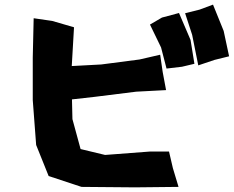

<svg xmlns="http://www.w3.org/2000/svg" viewBox="-20 -807 1007 827"><path d="M669.9 -571.3 581.1 -550.8 416 -529.3 289.1 -522.5 298.8 -689.5 205.1 -716.8 125 -728.5 121.1 -558.6V-376L135.7 -182.6L189.5 -48.8L331.1 -2L561.5 0L749 -2L724.6 -83L708 -154.3H626L432.6 -139.6L327.1 -165L292 -293.9L290 -378.9L385.7 -389.6L566.4 -412.1L695.3 -418.9L680.7 -497.1ZM777.3 -750 807.6 -657.2 834 -525.4 903.3 -548.8 966.8 -564.5 943.4 -673.8 897.5 -787.1 839.8 -765.6ZM626 -701.2 673.8 -602.5 697.3 -511.7 763.7 -519.5 817.4 -532.2 800.8 -634.8 751 -751 677.7 -731.4Z"/></svg>

Font: MaokenAssortedSans-TC
Style: Regular
Weight: 500
Version: Version 0.83